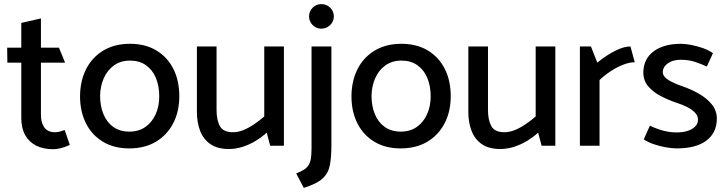

<svg xmlns="http://www.w3.org/2000/svg" viewBox="-20 -712 3552 938"><path d="M268 -479H180V-622L84 -600V-479H15L16 -406H84V-135Q84 -86 103 -52Q122 -18 157 -0.5Q192 17 239 17Q254 17 269.5 13.5Q285 10 299 5Q313 0 321 -4L296 -77Q286 -73 273.5 -69.5Q261 -66 249 -66Q213 -66 196.5 -89.5Q180 -113 180 -150V-406H298Z M611 13Q537 13 483 -19.5Q429 -52 400 -109.5Q371 -167 371 -243Q372 -319 401.5 -376Q431 -433 485.5 -465.5Q540 -498 615 -498Q690 -498 744 -465.5Q798 -433 827 -375.5Q856 -318 856 -242Q856 -167 826 -109.5Q796 -52 741.5 -19.5Q687 13 611 13ZM612 -69Q658 -69 690.5 -92Q723 -115 740.5 -154Q758 -193 758 -241Q758 -292 741.5 -331.5Q725 -371 693 -393.5Q661 -416 615 -416Q570 -416 537.5 -393Q505 -370 487.5 -331Q470 -292 469 -244Q469 -194 485.5 -154Q502 -114 534 -91.5Q566 -69 612 -69Z M1271 -485V-143Q1248 -123 1221.5 -105Q1195 -87 1169 -76.5Q1143 -66 1118 -66Q1071 -66 1054.5 -95.5Q1038 -125 1038 -174V-485H942V-165Q942 -113 958 -72Q974 -31 1008.5 -7.5Q1043 16 1098 16Q1131 16 1164.5 5.5Q1198 -5 1228.5 -23.5Q1259 -42 1283 -64L1300 0H1367V-485Z M1550 -572Q1534 -572 1520 -580Q1506 -588 1498 -602Q1490 -616 1490 -632Q1490 -657 1507.5 -674.5Q1525 -692 1550 -692Q1575 -692 1593 -674.5Q1611 -657 1611 -632Q1611 -607 1593 -589.5Q1575 -572 1550 -572ZM1599 -485V-2Q1599 56 1591.5 95Q1584 134 1556 160Q1528 186 1464 206L1427 135Q1462 122 1477.5 107Q1493 92 1497.5 69.5Q1502 47 1502 13V-485Z M1937 13Q1863 13 1809 -19.5Q1755 -52 1726 -109.5Q1697 -167 1697 -243Q1698 -319 1727.5 -376Q1757 -433 1811.5 -465.5Q1866 -498 1941 -498Q2016 -498 2070 -465.5Q2124 -433 2153 -375.5Q2182 -318 2182 -242Q2182 -167 2152 -109.5Q2122 -52 2067.5 -19.5Q2013 13 1937 13ZM1938 -69Q1984 -69 2016.5 -92Q2049 -115 2066.5 -154Q2084 -193 2084 -241Q2084 -292 2067.5 -331.5Q2051 -371 2019 -393.5Q1987 -416 1941 -416Q1896 -416 1863.5 -393Q1831 -370 1813.5 -331Q1796 -292 1795 -244Q1795 -194 1811.5 -154Q1828 -114 1860 -91.5Q1892 -69 1938 -69Z M2597 -485V-143Q2574 -123 2547.5 -105Q2521 -87 2495 -76.5Q2469 -66 2444 -66Q2397 -66 2380.5 -95.5Q2364 -125 2364 -174V-485H2268V-165Q2268 -113 2284 -72Q2300 -31 2334.5 -7.5Q2369 16 2424 16Q2457 16 2490.5 5.5Q2524 -5 2554.5 -23.5Q2585 -42 2609 -64L2626 0H2693V-485Z M2909 0V-321Q2933 -344 2962.5 -363.5Q2992 -383 3023.5 -395.5Q3055 -408 3081 -408L3060 -485Q3034 -485 3003.5 -472Q2973 -459 2945 -440.5Q2917 -422 2898 -406L2867 -485H2813V0Z M3125 -31Q3146 -17 3175.5 -7Q3205 3 3235 8Q3265 13 3285 13Q3381 13 3431.5 -25.5Q3482 -64 3482 -132Q3482 -172 3457.5 -202Q3433 -232 3395.5 -253.5Q3358 -275 3318 -289Q3274 -304 3246.5 -320.5Q3219 -337 3218 -359Q3218 -385 3242.5 -402.5Q3267 -420 3305 -420Q3344 -420 3374.5 -410Q3405 -400 3433 -387L3463 -452Q3443 -467 3414 -477Q3385 -487 3356.5 -492.5Q3328 -498 3307 -498Q3222 -498 3172.5 -460.5Q3123 -423 3123 -357Q3123 -318 3147 -290Q3171 -262 3207.5 -243Q3244 -224 3282 -211Q3314 -201 3338 -188.5Q3362 -176 3376 -161Q3390 -146 3390 -127Q3390 -109 3377 -95Q3364 -81 3340.5 -73Q3317 -65 3285 -65Q3263 -65 3241 -69Q3219 -73 3197.5 -80.5Q3176 -88 3155 -98Z"/></svg>

Font: Catamaran Medium
Style: Regular
Weight: 500
Designer: Pria Ravichandran
Version: Version 2.000